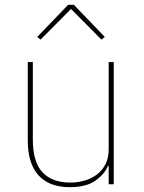

<svg xmlns="http://www.w3.org/2000/svg" viewBox="-20 -763 596 795"><path d="M430 -76H427Q413 -42 375 -15Q337 12 269 12Q184 12 139.5 -37Q95 -86 95 -181V-506H116V-185Q116 -92 156 -49.5Q196 -7 271 -7Q302 -7 331 -15.5Q360 -24 382 -41Q404 -58 417 -83.5Q430 -109 430 -144V-506H451V0H430ZM286 -743 414 -610 400 -599 274 -726 148 -599 134 -610 262 -743Z"/></svg>

Font: IBM Plex Sans Hebrew Thin
Style: Regular
Weight: 100
Designer: Mike Abbink, Paul van der Laan, Pieter van Rosmalen, Yanek Iontef
Foundry: Bold Monday
Version: Version 1.2